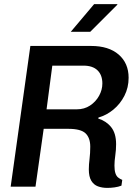

<svg xmlns="http://www.w3.org/2000/svg" viewBox="-20 -910 647 936"><path d="M503 6Q478 6 457.5 -1.5Q437 -9 425 -29Q413 -49 413 -84Q413 -107 416.5 -135Q420 -163 420 -195Q420 -238 397 -260Q374 -282 313 -282H193L153 0H32L128 -686H424Q510 -686 558.5 -644Q607 -602 607 -531Q607 -483 586.5 -443Q566 -403 532.5 -375.5Q499 -348 460 -337L459 -332Q498 -320 522 -290Q546 -260 546 -207Q546 -179 542 -152Q538 -125 538 -103Q538 -80 542.5 -66Q547 -52 555.5 -45Q564 -38 576 -33L572 -5Q557 1 538.5 3.5Q520 6 503 6ZM207 -377H354Q391 -377 419 -395.5Q447 -414 463 -443Q479 -472 479 -503Q479 -544 455.5 -567Q432 -590 387 -590H235ZM325 -755 439 -890H552V-887L420 -755Z"/></svg>

Font: Chivo Mono Medium
Style: Italic
Weight: 500
Italic angle: -8.05°
Monospace: yes
Designer: Hector Gatti
Foundry: Omnibus-Type
Version: Version 1.008